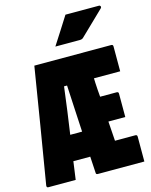

<svg xmlns="http://www.w3.org/2000/svg" viewBox="-136 -1024 871 1110"><g transform="rotate(-15 300.0 -469.0)"><path d="M176 0H11Q8 0 5 -3Q2 -6 3 -13Q32 -185 60 -356.5Q88 -528 116 -700H576Q587 -700 587 -689V-540H430Q430 -533 430.5 -526Q431 -519 431 -512Q432 -491 433.5 -470Q435 -449 437 -428H536Q547 -428 547 -417V-277H446Q448 -248 450 -218.5Q452 -189 454 -160H576Q587 -160 587 -149V0H309Q299 0 298 -7Q295 -56 292 -108H191Q187 -81 183.5 -54Q180 -27 176 0ZM251 -540Q242 -467 232.5 -397.5Q223 -328 213 -260H284Q280 -328 276.5 -397.5Q273 -467 269 -540ZM366 -938H567Q573 -938 575.5 -932Q578 -926 573 -921Q547 -896 526.5 -876Q506 -856 483.5 -834.5Q461 -813 429 -782Q422 -775 408 -775H262Q289 -817 314 -856Q339 -895 366 -938Z"/></g></svg>

Font: Recursive Mn Lnr St Blk
Style: Regular
Weight: 900
Monospace: yes
Version: Version 1.079;hotconv 1.0.112;makeotfexe 2.5.65598; ttfautoh